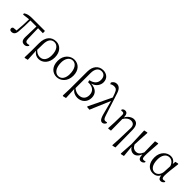

<svg xmlns="http://www.w3.org/2000/svg" viewBox="312 -2374 4147 4147"><g transform="rotate(45 2385.5 -300.0)"><path d="M465 -451 615 -448 612 -514H229C126 -514 77 -501 22 -463L28 -430L191 -450C189 -331 185 -211 171 -87C136 -86 103 -83 76 -78C62 -68 54 -57 54 -34C54 -4 77 13 110 13C171 13 209 -22 216 -104C227 -215 229 -334 230 -452H414C410 -355 405 -186 405 -116C405 -25 438 14 508 14C546 14 574 -4 597 -41L589 -63C573 -55 555 -51 537 -51C497 -51 475 -70 473 -141Z M785 -286C788 -415 837 -489 932 -489C1007 -489 1090 -423 1090 -246C1090 -123 1037 -36 932 -36C871 -36 825 -63 782 -108ZM709 -4 704 198 716 207 791 189 777 -78C817 -16 875 14 939 14C1060 14 1169 -89 1169 -264C1169 -430 1067 -528 949 -528C806 -528 710 -432 709 -235Z M1490 14C1608 14 1731 -84 1731 -264C1731 -434 1630 -528 1504 -528C1385 -528 1262 -430 1262 -254C1262 -74 1368 14 1490 14ZM1502 -26C1414 -26 1340 -111 1340 -278C1340 -395 1395 -489 1492 -489C1587 -489 1652 -393 1652 -234C1652 -120 1602 -26 1502 -26Z M1952 -566C1952 -695 2007 -766 2095 -766C2171 -766 2217 -712 2217 -624C2217 -524 2153 -463 2043 -441L2053 -390C2213 -397 2273 -315 2273 -213C2273 -114 2214 -48 2107 -48C2049 -48 1999 -70 1952 -107ZM1878 -8 1871 198 1883 207 1958 189 1946 -76C1990 -13 2058 14 2126 14C2241 14 2349 -65 2349 -209C2349 -337 2267 -407 2122 -417C2242 -449 2293 -546 2293 -626C2293 -742 2208 -807 2104 -807C1970 -807 1879 -705 1879 -540Z M2956 -68C2937 -61 2922 -59 2907 -59C2874 -59 2856 -79 2829 -162L2666 -666C2634 -764 2586 -807 2519 -807C2468 -807 2431 -779 2406 -734L2422 -698C2448 -715 2480 -727 2516 -727C2571 -727 2600 -707 2630 -627L2664 -534L2412 -9L2419 3L2494 10L2691 -456L2774 -140C2809 -8 2846 14 2885 14C2916 14 2948 -10 2964 -46Z M3461 -341C3458 -482 3402 -528 3320 -528C3262 -528 3179 -481 3139 -399C3135 -492 3108 -526 3055 -526C3020 -526 3000 -509 2983 -487L2992 -462C3005 -464 3018 -466 3031 -466C3065 -466 3076 -448 3076 -408L3072 -182L3063 2L3071 11L3143 0L3139 -352C3173 -416 3238 -462 3297 -462C3365 -462 3409 -424 3406 -333L3396 7L3386 198L3394 207L3468 189Z M4140 -60C4125 -53 4110 -48 4094 -48C4058 -48 4045 -65 4044 -133C4042 -212 4050 -297 4065 -519L4056 -527L3978 -510L3984 -177C3944 -85 3901 -57 3841 -57C3795 -57 3751 -75 3715 -147C3717 -234 3724 -331 3734 -519L3724 -527L3647 -510L3662 -104L3643 198L3653 207L3728 189L3704 -70C3733 -15 3786 14 3833 14C3898 14 3949 -29 3986 -116C3989 -30 4010 14 4065 14C4103 14 4133 -9 4148 -37Z M4583 -191C4579 -93 4514 -28 4443 -28C4356 -28 4292 -110 4292 -273C4292 -393 4347 -487 4446 -487C4512 -487 4566 -443 4592 -363ZM4743 -60C4728 -52 4712 -48 4696 -48C4663 -48 4646 -65 4646 -132C4646 -209 4664 -373 4683 -514L4670 -523L4603 -507L4596 -434C4565 -497 4513 -528 4449 -528C4337 -528 4214 -430 4214 -254C4214 -75 4310 14 4429 14C4502 14 4558 -16 4592 -84C4601 -12 4627 14 4668 14C4706 14 4734 -8 4752 -37Z"/></g></svg>

Font: Source Han Serif K
Style: Regular
Weight: 400
Designer: Ryoko NISHIZUKA 西塚涼子 (kana & ideographs); Frank Grießhammer (Latin, Greek & Cyrillic); Wenlong ZHANG 张文龙 (bopomofo); San
Foundry: Adobe Systems Incorporated
Version: Version 1.001;PS 1.001;hotconv 16.6.54;makeotf.lib2.5.65590